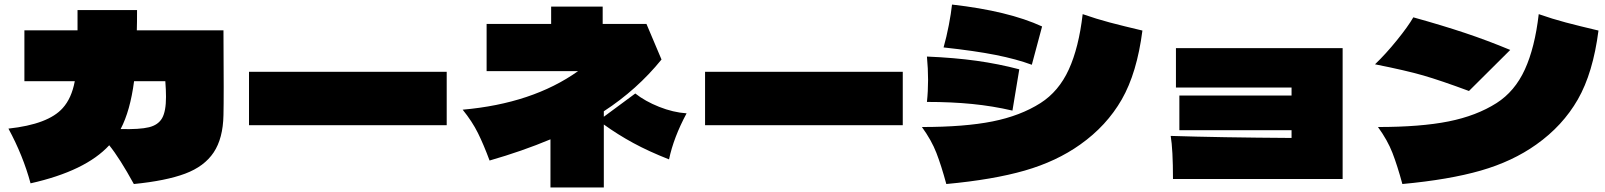

<svg xmlns="http://www.w3.org/2000/svg" viewBox="-20 -800 7040 842"><path d="M960 -667 961 -419Q961 -336 960 -295Q958 -193 917 -131.5Q876 -70 792 -38.5Q708 -7 567 7Q505 -106 459 -163Q355 -50 114 4Q81 -118 17 -236Q192 -255 255 -326Q294 -369 308 -444H87V-667H320V-756H581Q581 -696 580 -667ZM708 -375Q708 -405 705 -444H568Q551 -314 509 -234Q593 -232 633.5 -242Q674 -252 691 -282Q708 -312 708 -375Z M1939 -251H1072V-485H1939Z M2914 -101Q2825 -136 2757 -173Q2689 -210 2628 -254V22H2394V-189Q2270 -137 2127 -96Q2101 -166 2076 -216.5Q2051 -267 2009 -319Q2315 -346 2515 -488H2114V-695H2397V-771H2623V-695H2815L2881 -539Q2774 -407 2628 -312V-288L2766 -390Q2809 -356 2870.5 -331.5Q2932 -307 2991 -303Q2934 -197 2914 -101Z M3939 -251H3072V-485H3939Z M4505 -516Q4437 -541 4346.5 -559Q4256 -577 4118 -592Q4131 -638 4141 -690Q4151 -742 4155 -780Q4402 -752 4550 -684ZM4023 -243Q4210 -243 4332.5 -267.5Q4455 -292 4543 -348Q4623 -399 4667 -495Q4711 -591 4728 -738Q4788 -717 4846.5 -701.5Q4905 -686 4990 -666Q4966 -480 4899.5 -364Q4833 -248 4717 -166Q4613 -92 4474 -52Q4335 -12 4130 7Q4108 -74 4086.5 -129.5Q4065 -185 4023 -243ZM4420 -315Q4334 -335 4243.5 -344Q4153 -353 4045 -353Q4050 -400 4050 -450Q4050 -499 4045 -552Q4165 -547 4262 -533.5Q4359 -520 4450 -496Z M5137 -589H5868V-15H5124Q5124 -144 5114 -204Q5330 -197 5644 -195V-229H5152V-381H5644V-416H5137Z M6023 -243Q6210 -243 6332.5 -267.5Q6455 -292 6543 -348Q6623 -399 6667 -495Q6711 -591 6728 -738Q6788 -717 6846.5 -701.5Q6905 -686 6990 -666Q6966 -480 6899.5 -364Q6833 -248 6717 -166Q6613 -92 6474 -52Q6335 -12 6130 7Q6108 -74 6086.5 -129.5Q6065 -185 6023 -243ZM6422 -401Q6298 -447 6222 -469Q6146 -491 6010 -518Q6057 -563 6106 -623.5Q6155 -684 6178 -724Q6304 -689 6403 -656Q6502 -623 6603 -581Z"/></svg>

Font: Mantou Sans
Style: Regular
Weight: 400
Designer: Mant0u / artakana
Foundry: Mant0u / artakana
Version: Version 1.001;October 22, 2023;FontCreator 14.0.0.2901 64-bi